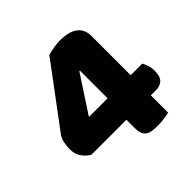

<svg xmlns="http://www.w3.org/2000/svg" viewBox="-160 -765 923 923"><g transform="rotate(-45 301.0 -303.5)"><path d="M282 -601Q301 -607 325.5 -611Q350 -615 370 -615Q393 -615 414.5 -610.5Q436 -606 453 -595.5Q470 -585 480 -567Q490 -549 490 -522V-256H569Q575 -245 581 -227Q587 -209 587 -189Q587 -151 570 -135Q553 -119 527 -119H490V-1Q479 1 457 4.5Q435 8 415 8Q393 8 376 6Q359 4 347.5 -3.5Q336 -11 330 -25Q324 -39 324 -63V-119H87Q64 -131 47.5 -154.5Q31 -178 31 -212Q31 -231 35.5 -254Q40 -277 53 -294ZM333 -444H329L206 -256H333Z"/></g></svg>

Font: Baloo Bhai 2 ExtraBold
Style: Regular
Weight: 800
Designer: Supriya Tembe, Noopur Datye and Ek Type
Foundry: Ek Type
Version: Version 1.640;PS 1.000;hotconv 16.6.51;makeotf.lib2.5.65220;